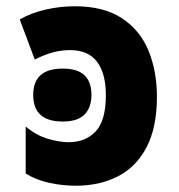

<svg xmlns="http://www.w3.org/2000/svg" viewBox="-20 -583 570 613"><path d="M221 10Q181 10 138.5 1Q96 -8 62 -29V-179Q97 -150 134 -139.5Q171 -129 199 -129Q253 -129 285.5 -163.5Q318 -198 318 -279Q318 -348 290 -385.5Q262 -423 204 -423Q175 -423 148 -415.5Q121 -408 91 -393L43 -521Q80 -542 126 -552.5Q172 -563 219 -563Q311 -563 369 -525Q427 -487 454 -421.5Q481 -356 481 -274Q481 -177 448.5 -114Q416 -51 357.5 -20.5Q299 10 221 10ZM180 -195Q86 -195 86 -280Q86 -364 180 -364Q228 -364 250 -342.5Q272 -321 272 -280Q272 -240 250 -217.5Q228 -195 180 -195Z"/></svg>

Font: Noto Sans Mono Condensed Black
Style: Regular
Weight: 900
Width: 3
Designer: Monotype Design Team
Foundry: Monotype Imaging Inc.
Version: Version 2.014